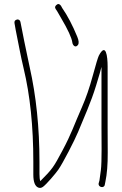

<svg xmlns="http://www.w3.org/2000/svg" viewBox="-20 -880 596 938"><path d="M360.8 -660.5C348.9 -644.2 335.1 -658.3 333.4 -672.3C330.5 -694.9 312 -735.1 277.8 -793C269.1 -807.7 262.8 -818.7 258.8 -826L251.8 -836C246.5 -844.8 249.3 -852.5 260 -858.9C265.5 -862.2 271.5 -859.9 277.8 -852L283.8 -841C309.6 -804.1 334.2 -757.3 357.5 -700.5C365.3 -681.5 366.4 -668.2 360.8 -660.5ZM461.8 16 465.8 2C467.1 -7.3 469.5 -24 472.7 -48C478.3 -88.3 475.8 -212.4 475.8 -257V-553C472.9 -540.5 464.2 -510.4 449.6 -462.6C424.1 -378.9 390.7 -306.7 361.8 -236C344.8 -194.5 287.1 -82.8 264.8 -51C251.4 -31.8 207.9 19.5 190.3 32.5C182.6 38.2 175 39.5 167.3 36.5C151 30.1 142.8 8.9 142.8 -27V-89.5C142.8 -262.5 127 -414.8 95.3 -546.5C79.9 -610.5 71.6 -661.1 56.8 -733L50.8 -767C49.3 -776.3 53.3 -782.1 62.8 -784.5C71.6 -786.7 78.6 -780.1 79.8 -773L86.8 -738C90.8 -715.3 94.6 -695.8 98.3 -679.5C107.6 -638.1 114.5 -598.8 124.8 -553C156.8 -410.8 172.8 -256.3 172.8 -89.5V-30C172.8 -14.7 174.1 -3 176.8 5C237 -55.2 242.2 -64.2 285.3 -145C330.1 -228.9 340.9 -267.3 380.7 -357.4C399.9 -401.1 417.3 -451.5 432.8 -508.7C448.3 -565.8 458.3 -598.9 462.8 -608C497.4 -674.3 505.8 -605.4 505.8 -555V-257C505.8 -232.3 506 -191.3 506.3 -134C506.6 -76.7 502.8 -29.3 494.8 8L491.8 23C488.7 41.6 458.6 35 461.8 16Z"/></svg>

Font: MewTooHand
Style: Reversed
Weight: 400
Designer: Mew Too, Robert Jablonski
Version: Version 0.77